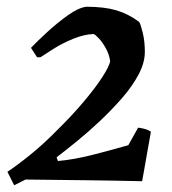

<svg xmlns="http://www.w3.org/2000/svg" viewBox="-20 -538 512 570"><path d="M22 12 2 -28Q31 -47 71 -79.5Q111 -112 149 -151Q193 -194 228 -235.5Q263 -277 284 -309.5Q305 -342 307 -357Q304 -377 294 -395Q284 -413 273 -424.5Q262 -436 258 -437Q229 -436 196.5 -422.5Q164 -409 138 -392.5Q112 -376 100 -368H90L72 -396Q91 -416 121 -443.5Q151 -471 182 -493Q213 -515 236 -518Q289 -518 325 -507.5Q361 -497 393 -473Q397 -468 403.5 -442Q410 -416 410 -384Q410 -352 391.5 -317Q373 -282 342.5 -247Q312 -212 277 -179Q242 -146 207.5 -118Q173 -90 148 -71L152 -60Q198 -64 253.5 -78Q309 -92 361 -107L390 -159Q400 -158 410.5 -155Q421 -152 428 -147L402 0Q318 -2 229 -3Q140 -4 56 -5Z"/></svg>

Font: Labrada SemiBold
Style: Italic
Weight: 600
Italic angle: -7°
Designer: Mercedes Jáuregui
Foundry: Omnibus-Type Team
Version: Version 1.000; ttfautohint (v1.8.4.7-5d5b)